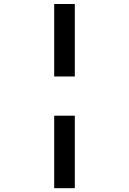

<svg xmlns="http://www.w3.org/2000/svg" viewBox="-20 -849 655 974"><path d="M254.9 -828.7H359.5V-461H254.9ZM254.9 -262.1H359.5V105.6H254.9Z"/></svg>

Font: Fira Code Fixed Medium
Style: Regular
Weight: 500
Monospace: yes
Designer: Carrois Corporate, Edenspiekermann AG, Nikita Prokopov
Foundry: Carrois Corporate, Edenspiekermann AG, Nikita Prokopov
Version: Version 5.002